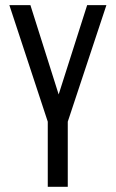

<svg xmlns="http://www.w3.org/2000/svg" viewBox="-20 -720 446 740"><path d="M164.1 0V-251L16.1 -700.2H97.2L206.1 -356L315.9 -700.2H390.1L241.2 -251V0Z"/></svg>

Font: Bebas Neue Regular
Style: Regular
Weight: 400
Designer: Ryoichi Tsunekawa
Foundry: Ryoichi Tsunekawa
Version: Version 001.003